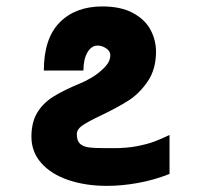

<svg xmlns="http://www.w3.org/2000/svg" viewBox="-20 -580 640 611"><path d="M80 -145Q80 -190.5 98.2 -221Q116.5 -251.5 149 -272Q181.5 -292.5 236 -315Q250 -320.5 271.8 -333.2Q293.5 -346 312.2 -365Q331 -384 331 -404Q331 -417.5 317.8 -426.2Q304.5 -435 290.5 -435Q271 -435 258.2 -413.2Q245.5 -391.5 245.5 -355.5H119.5Q119.5 -457.5 169.8 -508.5Q220 -559.5 305.5 -559.5Q365 -559.5 403.5 -538.5Q442 -517.5 459.2 -484.8Q476.5 -452 476.5 -415.5Q476.5 -360 450.2 -321.2Q424 -282.5 388.8 -260Q353.5 -237.5 301 -212.5Q260 -193 242.2 -180.8Q224.5 -168.5 224.5 -153Q224.5 -132.5 234.2 -123Q244 -113.5 262.5 -111Q281 -108.5 316.5 -108.5H341Q383.5 -108.5 416.8 -115Q450 -121.5 471.8 -129.8Q493.5 -138 519.5 -150.5V-26.5Q470.5 -7 419.2 2.2Q368 11.5 320.5 11.5Q252.5 11.5 197.8 -7Q143 -25.5 111.5 -61Q80 -96.5 80 -145Z"/></svg>

Font: JuliaMono Black
Style: Regular
Weight: 900
Monospace: yes
Designer: cormullion
Foundry: corm
Version: Version 0.054; ttfautohint (v1.8.4)